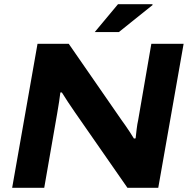

<svg xmlns="http://www.w3.org/2000/svg" viewBox="-20 -896 904 916"><path d="M38 0 159 -687H308L560 -323Q567 -314 577.5 -298.5Q588 -283 599.5 -266Q611 -249 619 -235L627 -236Q629 -255 632 -280Q635 -305 639 -322L702 -687H856L735 0H588L337 -361Q323 -381 304.5 -409Q286 -437 275 -455H268Q266 -439 262 -411Q258 -383 253 -356L191 0ZM432 -743 543 -876H707L708 -872L547 -743Z"/></svg>

Font: Archivo SemiExpanded
Style: Bold Italic
Weight: 700
Width: 6
Italic angle: -10°
Designer: Hector Gatti
Foundry: Omnibus-Type
Version: Version 2.001